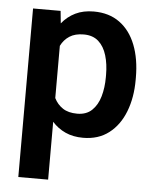

<svg xmlns="http://www.w3.org/2000/svg" viewBox="-53 -583 668 830"><g transform="rotate(5 281.0 -167.5)"><path d="M526.4 -269.5V-259.3Q526.4 -182.6 502.7 -121.6Q479 -60.5 433.3 -25.4Q387.7 9.8 321.3 9.8Q277.8 9.8 244.6 -5.4Q211.4 -20.5 187 -47.9V203.1H57.6V-528.3H177.2L182.6 -474.6Q207 -504.9 241.2 -521.5Q275.4 -538.1 320.3 -538.1Q387.2 -538.1 433.1 -504.6Q479 -471.2 502.7 -410.6Q526.4 -350.1 526.4 -269.5ZM397 -259.3V-269.5Q397 -316.4 385.7 -354Q374.5 -391.6 350.1 -413.6Q325.7 -435.5 286.1 -435.5Q248.5 -435.5 224.4 -419.9Q200.2 -404.3 187 -377.4V-150.9Q200.2 -124 224.4 -107.9Q248.5 -91.8 287.1 -91.8Q326.7 -91.8 350.8 -114.7Q375 -137.7 386 -175.8Q397 -213.9 397 -259.3Z"/></g></svg>

Font: Vazirmatn RD SemiBold
Style: Regular
Weight: 600
Designer: Saber Rastikerdar
Foundry: Saber Rastikerdar
Version: Version 32.102